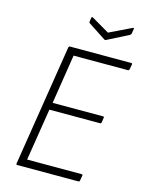

<svg xmlns="http://www.w3.org/2000/svg" viewBox="-123 -906 750 982"><g transform="rotate(15 251.5 -415.5)"><path d="M66 0Q60 0 61 -6L163 -649Q165 -655 170 -655H494Q501 -655 500 -649L495 -621Q493 -615 488 -615H200L159 -354H426Q433 -354 431 -347L427 -321Q426 -316 420 -316H152L108 -40H397Q403 -40 402 -34L397 -5Q396 0 390 0ZM455 -830Q459 -832 461 -831Q463 -830 462 -826L458 -801Q457 -795 451 -792L339 -735Q336 -733 331 -735L238 -796Q233 -799 234 -804L237 -824Q238 -832 245 -829L339 -774Z"/></g></svg>

Font: Sofia Sans Semi Condensed ExtraLight
Style: Italic
Weight: 250
Italic angle: -9°
Version: Version 4.100